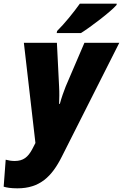

<svg xmlns="http://www.w3.org/2000/svg" viewBox="-82 -786 670 1046"><path d="M229 -617 227 -606H359C408 -636 524 -724 553 -759L554 -766H353C318 -717 271 -659 229 -617ZM13 240C134 240 200 177 255 67L568 -553H378L276 -315C267 -293 252 -251 244 -220H240C241 -250 242 -280 240 -313L228 -553H48L111 -7L93 28C70 70 45 91 -2 91C-20 91 -37 88 -51 84L-62 231C-46 236 -23 240 13 240Z"/></svg>

Font: Noto Sans SemiCondensed Black
Style: Italic
Weight: 900
Width: 4
Italic angle: -12°
Designer: Monotype Design Team
Foundry: Monotype Imaging Inc.
Version: Version 2.013